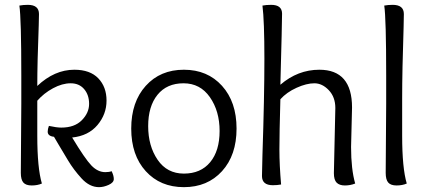

<svg xmlns="http://www.w3.org/2000/svg" viewBox="-20 -763 1760 793"><path d="M66 -49 68 -335V-451Q68 -687 60 -740Q76 -743 95 -743Q141 -743 141 -705Q141 -701 140 -659Q134 -505 134 -408Q205 -475 287 -475Q352 -475 386 -439.5Q420 -404 420 -347.5Q420 -291 382.5 -246.5Q345 -202 278 -195Q331 -107 357.5 -79.5Q384 -52 415 -52Q431 -52 441 -56Q450 -38 450 -23.5Q450 -9 429 0.5Q408 10 389 10Q350 10 317 -26Q284 -62 261 -100.5Q238 -139 223 -164Q208 -189 203 -198Q177 -201 177 -219Q177 -230 182 -243Q214 -236 233 -236Q288 -236 318 -266.5Q348 -297 348 -334Q348 -371 327.5 -395Q307 -419 272 -419Q237 -419 199 -398.5Q161 -378 134 -347V-202Q134 -69 153 -5Q135 3 111 3Q87 3 76.5 -9Q66 -21 66 -49Z M957 -232Q957 -122 897 -56Q837 10 739.5 10Q642 10 582 -56Q522 -122 522 -232Q522 -342 582 -408.5Q642 -475 739.5 -475Q837 -475 897 -408.5Q957 -342 957 -232ZM739.5 -46Q809 -46 848 -93Q887 -140 887 -222Q887 -304 847 -361.5Q807 -419 738 -419Q669 -419 630.5 -371.5Q592 -324 592 -242Q592 -160 631 -103Q670 -46 739.5 -46Z M1359 -48 1365 -317Q1365 -362 1338 -390.5Q1311 -419 1278.5 -419Q1246 -419 1205 -400.5Q1164 -382 1138 -353Q1134 -211 1134 -146Q1134 -81 1141 -1Q1125 2 1107 2Q1062 2 1062 -36Q1062 -44 1064 -124Q1072 -362 1072 -519.5Q1072 -677 1064 -740Q1080 -743 1100 -743Q1145 -743 1145 -706.5Q1145 -670 1138 -413Q1210 -475 1299 -475Q1434 -475 1434 -319L1430 -156Q1430 -64 1447 -5Q1427 3 1404.5 3Q1382 3 1370.5 -8.5Q1359 -20 1359 -48Z M1573 -49 1575 -335V-451Q1575 -687 1567 -740Q1583 -743 1602 -743Q1648 -743 1648 -705Q1648 -701 1647 -652Q1641 -470 1641 -358V-202Q1641 -69 1660 -5Q1642 3 1618 3Q1594 3 1583.5 -9Q1573 -21 1573 -49Z"/></svg>

Font: Overlock
Style: Regular
Weight: 400
Designer: Dario Muhafara
Foundry: Dario Manuel Muhafara
Version: Version 1.001